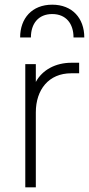

<svg xmlns="http://www.w3.org/2000/svg" viewBox="-20 -800 380 820"><path d="M88 0H133V-320C133 -417 188 -487 284 -487H318V-532H285C218 -532 161 -502 133 -450V-526H88ZM66 -640H112C112 -699 144 -740 203 -740C262 -740 294 -699 294 -640H340C340 -722 289 -780 203 -780C117 -780 66 -722 66 -640Z"/></svg>

Font: Mluvka ExtraLight
Style: Regular
Weight: 200
Designer: Modified by Jiří Krblich, Original typeface by Gumpita Rahayu
Foundry: Gumpita Rahayu & Jiří Krblich
Version: Version 2.000;Glyphs 3.1.1 (3134)